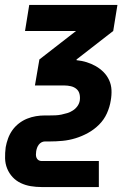

<svg xmlns="http://www.w3.org/2000/svg" viewBox="-31 -540 551 775"><path d="M137 215Q115 215 93.5 211.5Q72 208 53 199Q34 190 20 175Q6 160 -2 140.5Q-10 121 -10.5 99Q-11 77 -8 54Q-5 37 1.5 19Q8 1 19 -14.5Q30 -30 45.5 -42Q61 -54 78.5 -61Q96 -68 114 -71Q132 -74 150 -74H169Q181 -74 193 -74.5Q205 -75 217 -77.5Q229 -80 240.5 -83.5Q252 -87 263 -94Q274 -101 281.5 -111.5Q289 -122 291 -134Q291 -134 291 -134Q291 -134 291 -134Q293 -148 290 -160.5Q287 -173 277.5 -181Q268 -189 255 -192Q242 -195 229 -195H110L128 -300L276 -415H70L87 -520H443L426 -415L278 -300V-297Q299 -295 318.5 -289Q338 -283 355.5 -273Q373 -263 387 -249Q401 -235 409.5 -216.5Q418 -198 419 -177Q420 -156 416 -134H354H416Q416 -134 416 -134Q416 -134 416 -134Q412 -108 400.5 -82.5Q389 -57 369 -37Q349 -17 324.5 -3.5Q300 10 274 18Q248 26 221.5 28.5Q195 31 169 31H150Q143 31 136.5 34.5Q130 38 125.5 44Q121 50 118.5 57Q116 64 115 71Q114 78 114 84.5Q114 91 116.5 97Q119 103 124.5 106.5Q130 110 137 110H368V215Z"/></svg>

Font: Iosevka SS04 Extrabold
Style: Italic
Weight: 800
Italic angle: -9°
Monospace: yes
Designer: Belleve Invis
Foundry: Belleve Invis
Version: Version 19.0.0; ttfautohint (v1.8.4)